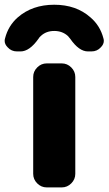

<svg xmlns="http://www.w3.org/2000/svg" viewBox="-52 -816 461 815"><path d="M146.5 -20.5Q123 -20.5 106 -37.6Q88.9 -54.7 88.9 -78.1V-489.3Q88.9 -512.7 106 -529.8Q123 -546.9 146.5 -546.9H210Q233.4 -546.9 250.5 -529.8Q267.6 -512.7 267.6 -489.3V-78.1Q267.6 -54.7 250.5 -37.6Q233.4 -20.5 210 -20.5ZM386.7 -654.3Q388.7 -648.4 388.7 -642.6Q388.7 -627.9 376 -615.2Q360.4 -597.7 335.9 -597.7H321.3Q283.2 -597.7 246.1 -651.4Q241.2 -658.2 236.3 -663.1Q212.9 -684.6 178.2 -684.6Q143.6 -684.6 121.1 -663.1Q115.2 -658.2 111.3 -651.4Q73.2 -597.7 35.2 -597.7H20.5Q-3.9 -597.7 -19.5 -615.2Q-32.2 -627.9 -32.2 -642.6Q-32.2 -648.4 -30.3 -654.3Q-16.6 -707 23.4 -742.2Q85 -795.9 178.2 -795.9Q271.5 -795.9 332 -742.2Q373 -707 386.7 -654.3Z"/></svg>

Font: Gen Jyuu Gothic Heavy
Style: Bold
Weight: 900
Designer: [Source Han Sans]
Ryoko NISHIZUKA  (kana & ideographs); Paul D. Hunt (Latin, Greek & Cyrillic); Wenlong ZHANG  (bopomofo
Version: Version 1.002.20150607